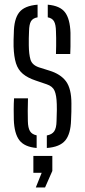

<svg xmlns="http://www.w3.org/2000/svg" viewBox="-20 -626 362 820"><path d="M180 6V-47.5Q202 -51.5 211.5 -65.2Q221 -79 221.5 -109Q222 -123.5 222.2 -134.8Q222.5 -146 222.8 -157Q223 -168 222.5 -181Q221.5 -218.5 213.2 -238Q205 -257.5 179.5 -266L132.5 -282Q98 -293.5 77.5 -310.8Q57 -328 48.2 -355.8Q39.5 -383.5 38 -427.5Q37.5 -443 38 -456Q38.5 -469 39 -484Q39.5 -544 61.8 -572.8Q84 -601.5 140.5 -606V-552Q120 -548.5 112.2 -535Q104.5 -521.5 104 -492.5Q103.5 -475 103 -462.5Q102.5 -450 103 -432Q103.5 -394.5 110.2 -371.5Q117 -348.5 146 -338.5L190.5 -324.5Q238.5 -310 261.8 -278.8Q285 -247.5 285 -184Q285 -167.5 284.8 -148.8Q284.5 -130 283.5 -113.5Q282 -54.5 258.8 -26.2Q235.5 2 180 6ZM219 -395.5Q219.5 -412.5 219.8 -430Q220 -447.5 219.8 -464Q219.5 -480.5 219 -492.5Q218.5 -521 210.8 -534.8Q203 -548.5 184 -552V-606Q236.5 -601.5 257.8 -573.2Q279 -545 281 -486V-427Q281 -410.5 280 -395.5ZM39 -115Q38.5 -134.5 38.5 -159Q38.5 -183.5 40 -206H99.5Q98.5 -176.5 98.5 -152.5Q98.5 -128.5 99 -109Q99.5 -80 108 -66Q116.5 -52 136.5 -48V6Q84.5 1.5 62.8 -27Q41 -55.5 39 -115ZM133 174.5 158 112H122.5V40H203.5V104L172.5 174.5Z"/></svg>

Font: Big Shoulders Stencil Display Thin
Style: Regular
Weight: 400
Version: Version 2.001